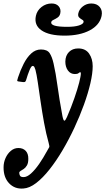

<svg xmlns="http://www.w3.org/2000/svg" viewBox="-114 -819 604 1102"><path d="M410 -799Q442 -799 458.8 -778.5Q475.5 -758 469 -727Q457.5 -674.5 400.5 -644.5Q343.5 -614.5 256.5 -614.5Q168 -614.5 124.2 -644.8Q80.5 -675 92 -728Q98.5 -758.5 124.2 -778.8Q150 -799 182.5 -799Q209.5 -799 223.2 -782.5Q237 -766 232 -742.5Q228.5 -726.5 216.8 -718.5Q205 -710.5 193.5 -705.2Q182 -700 180 -692Q174.5 -665 271.5 -665Q314 -665 338.5 -672.8Q363 -680.5 365.5 -692Q367.5 -700.5 358.2 -705.5Q349 -710.5 340.5 -718.5Q332 -726.5 335.5 -742.5Q340.5 -766 361.8 -782.5Q383 -799 410 -799ZM316 -394Q290.5 -394 275.8 -414.5Q261 -435 261 -465.5Q261.5 -500 281.8 -520.5Q302 -541 334.5 -541Q377 -541 397.5 -511.2Q418 -481.5 418 -439Q418 -398 404.8 -341Q391.5 -284 367.8 -218.2Q344 -152.5 312.8 -85.5Q281.5 -18.5 245.2 43Q209 104.5 170.2 153.5Q131.5 202.5 93.2 231.8Q55 261 20 263Q-29.5 267 -61.8 233Q-94 199 -93.5 141Q-93.5 113.5 -82.2 88.2Q-71 63 -51.8 46.8Q-32.5 30.5 -8.5 30.5Q18 30.5 33.5 46.8Q49 63 48.5 93Q48.5 117 40.5 130.5Q32.5 144 22.2 150.8Q12 157.5 4.2 162Q-3.5 166.5 -3.5 173Q-3.5 180.5 0.5 189Q4.5 197.5 21.5 197.5Q41 197.5 64 176.8Q87 156 110.8 121.8Q134.5 87.5 157 46Q166 30.5 168.5 26Q171 21.5 165.5 2Q150.5 -51 139 -114Q127.5 -177 118.8 -237.5Q110 -298 103 -346Q96 -394 89.5 -418Q87 -426 83.8 -433.2Q80.5 -440.5 73 -440.5Q65.5 -440.5 55.5 -416.5Q45.5 -392.5 35.5 -358.5Q32.5 -350 28.8 -348.8Q25 -347.5 17.5 -348L-4.5 -351Q-16.5 -352 -15.2 -357.5Q-14 -363 -10.5 -374.5Q3 -416 21.8 -452.8Q40.5 -489.5 65.2 -512.2Q90 -535 121 -535Q157 -535 171 -513.8Q185 -492.5 193.5 -454.5Q206 -400 216 -326Q226 -252 244.5 -152Q250 -125.5 255.8 -126.2Q261.5 -127 270.5 -147.5Q295.5 -205 313.2 -256.5Q331 -308 340.5 -345.2Q350 -382.5 350 -397.5Q350 -404.5 346.5 -404.5Q342.5 -404.5 336.8 -399.2Q331 -394 316 -394Z"/></svg>

Font: Besley* Condensed Semi
Style: Italic
Weight: 600
Width: 3
Italic angle: -13°
Designer: Owen Earl
Foundry: indestructible type*
Version: Version 3.000; ttfautohint (v1.8.3)